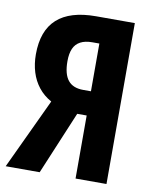

<svg xmlns="http://www.w3.org/2000/svg" viewBox="-81 -776 676 839"><g transform="rotate(10 256.5 -357.0)"><path d="M270 -279.8 152.8 0H2L148.9 -313Q114.7 -332 92 -360.8Q69.3 -389.6 58.1 -426Q46.9 -462.4 46.9 -504.9Q46.9 -609.9 104.5 -661.9Q162.1 -713.9 276.9 -713.9H449.2V0H312V-279.8ZM312 -599.1H280.8Q249 -599.1 228.3 -588.1Q207.5 -577.1 197.8 -555.2Q188 -533.2 188 -499Q188 -441.9 210 -414.6Q231.9 -387.2 277.8 -387.2H312Z"/></g></svg>

Font: Open Sans Condensed
Style: Regular
Weight: 400
Width: 3
Designer: Monotype Design Team
Foundry: Monotype Imaging Inc.
Version: Version 3.000